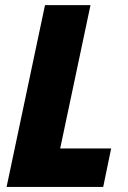

<svg xmlns="http://www.w3.org/2000/svg" viewBox="-20 -734 503 754"><path d="M5.9 0 156.7 -713.9H335.4L216.3 -150.9H416.5L385.3 0Z"/></svg>

Font: Open Sans SemiCondensed ExtraBold
Style: Italic
Weight: 800
Width: 4
Italic angle: -12°
Designer: Monotype Design Team
Foundry: Monotype Imaging Inc.
Version: Version 3.003